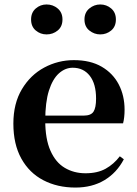

<svg xmlns="http://www.w3.org/2000/svg" viewBox="-20 -820 612 856"><path d="M316.2 16.2Q235.8 16.2 173.2 -16.5Q110.6 -49.1 75.1 -113Q39.6 -176.9 39.6 -268.8Q39.6 -358.8 77.6 -422.2Q115.5 -485.7 177.2 -518.8Q238.9 -551.9 309.4 -551.9Q383.1 -551.9 433.5 -522.5Q483.8 -493.1 509.6 -443.2Q535.4 -393.3 535.4 -330.9Q535.4 -296.1 528.7 -270.2H98.1V-304.6H353.4Q385.5 -304.6 396.9 -322.2Q408.3 -339.8 408.3 -380.4Q408.3 -446.3 380.2 -482.2Q352.1 -518 304.1 -518Q270.7 -518 242.6 -492.9Q214.6 -467.8 198.1 -416Q181.7 -364.1 181.7 -282.7Q181.7 -200.5 204.9 -148.2Q228 -95.8 268.8 -71.7Q309.5 -47.5 361.4 -47.5Q414.4 -47.5 450.9 -67.7Q487.3 -87.9 514.2 -123.2L532.1 -109.9Q500.6 -49.8 445.7 -16.8Q390.7 16.2 316.2 16.2ZM187.6 -666.6Q160.2 -666.6 139.4 -684.1Q118.6 -701.6 118.6 -733.2Q118.6 -764.2 139.4 -782.2Q160.2 -800.1 187.6 -800.1Q216.1 -800.1 237.3 -782.2Q258.5 -764.2 258.5 -733.2Q258.5 -701.6 237.3 -684.1Q216.1 -666.6 187.6 -666.6ZM426.9 -666.6Q399.9 -666.6 378.2 -684.1Q356.6 -701.6 356.6 -733.2Q356.6 -764.2 378.2 -782.2Q399.9 -800.1 426.9 -800.1Q454.9 -800.1 475.8 -782.2Q496.7 -764.2 496.7 -733.2Q496.7 -701.6 475.8 -684.1Q454.9 -666.6 426.9 -666.6Z"/></svg>

Font: Noto Serif SC ExtraLight
Style: Regular
Weight: 200
Designer: Ryoko NISHIZUKA 西塚涼子 (kana & ideographs); Frank Grießhammer (Latin, Greek & Cyrillic); Wenlong ZHANG 张文龙 (bopomofo); San
Foundry: Adobe
Version: Version 2.002-H1;hotconv 1.1.0;makeotfexe 2.6.0